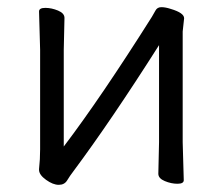

<svg xmlns="http://www.w3.org/2000/svg" viewBox="-20 -503 623 536"><path d="M422 -18 424 -106V-377Q290 -166 185 -25Q175 -12 167.5 0.5Q160 13 144 13Q128 13 108.5 -1Q89 -15 89 -29V-31Q92 -58 92 -86V-364L89 -471Q89 -481 106.5 -481Q124 -481 142 -473.5Q160 -466 160 -453L158 -364V-94Q262 -231 404 -456Q409 -464 414 -473.5Q419 -483 430.5 -483Q442 -483 457 -478Q494 -467 494 -452L490 -415V-106L493 0Q493 10 475.5 10Q458 10 440 2.5Q422 -5 422 -18Z"/></svg>

Font: LXGW WenKai
Style: Regular
Weight: 400
Designer: LXGW / Fontworks Inc.
Foundry: LXGW / Fontworks Inc.
Version: Version 1.520; June 14, 2025